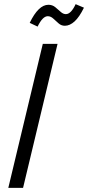

<svg xmlns="http://www.w3.org/2000/svg" viewBox="-20 -904 424 924"><path d="M20 0 186 -693H257L91 0ZM161 -776 123 -794Q165 -881 213 -881Q232 -881 246 -869.5Q260 -858 272 -847Q284 -836 297 -836Q310 -836 322 -849Q334 -862 344 -884L384 -867Q362 -822 339 -801Q316 -780 292 -780Q275 -780 262 -791.5Q249 -803 236.5 -814.5Q224 -826 210 -826Q185 -826 161 -776Z"/></svg>

Font: Ubuntu Sans Condensed
Style: Italic
Weight: 400
Width: 3
Italic angle: -13.5°
Designer: Dalton Maag Ltd
Foundry: Dalton Maag Ltd
Version: Version 1.006; ttfautohint (v1.8.4.7-5d5b)